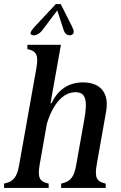

<svg xmlns="http://www.w3.org/2000/svg" viewBox="-37 -919 593 939"><path d="M-17 0H201V-21C156 -31 146 -50 157 -114L192 -313C222 -413 273 -468 332 -468C381 -468 393 -432 375 -333L336 -114C325 -50 307 -31 262 -21V0H480V-21C435 -31 425 -50 436 -114L482 -374C498 -465 454 -516 369 -516C298 -516 246 -480 215 -414H210L261 -700H97V-679C142 -669 152 -650 141 -586L57 -114C46 -50 28 -31 -17 -21ZM117 -749C128 -742 152 -748 169 -770L243 -868L275 -770C282 -748 302 -742 315 -749C328 -756 325 -770 314 -792L260 -899H236L135 -791C116 -770 106 -756 117 -749Z"/></svg>

Font: RL Madena Oblique
Style: Regular
Weight: 400
Italic angle: -10°
Designer: I Kadek Wantara Putra
Foundry: Roughlines ID
Version: Version 1.000;Glyphs 3.1.2 (3151)